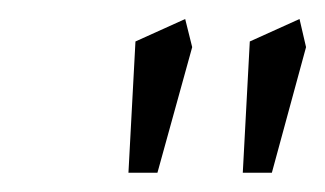

<svg xmlns="http://www.w3.org/2000/svg" viewBox="-20 -532 339 200"><path d="M113.8 -352.1 121.1 -488.8 172.9 -512.2 180.2 -482.9 144 -352.1ZM232.9 -352.1 240.2 -488.8 292 -512.2 298.8 -482.9 263.2 -352.1Z"/></svg>

Font: Gawaa
Style: Italic
Weight: 400
Designer: T. Christopher White
Version: Version 1.0